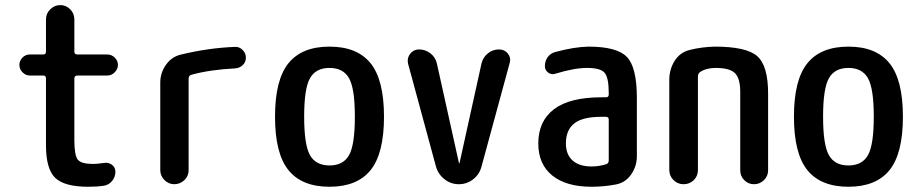

<svg xmlns="http://www.w3.org/2000/svg" viewBox="-20 -710 3540 740"><path d="M94.7 -418.9Q79.1 -418.9 66.9 -431.2Q54.7 -443.4 54.7 -460Q54.7 -475.6 66.4 -487.8Q78.1 -500 94.7 -500H146.5Q157.2 -500 157.2 -510.7V-634.8Q157.2 -658.2 173.8 -674.3Q190.4 -690.4 212.4 -690.4Q234.4 -690.4 250.5 -674.3Q266.6 -658.2 266.6 -634.8V-510.7Q266.6 -500 278.3 -500H393.6Q410.2 -500 422.4 -487.8Q434.6 -475.6 434.6 -460Q434.6 -444.3 422.4 -431.6Q410.2 -418.9 393.6 -418.9H278.3Q267.6 -418.9 266.6 -408.2V-169.9Q266.6 -111.3 279.8 -94.7Q293 -78.1 339.8 -78.1Q352.5 -78.1 380.9 -82Q397.5 -85 411.1 -75.2Q424.8 -65.4 424.8 -47.9Q424.8 -28.3 412.1 -12.7Q399.4 2.9 379.9 5.9Q354.5 9.8 320.3 9.8Q228.5 9.8 192.9 -24.4Q157.2 -58.6 157.2 -150.4V-408.2Q157.2 -418.9 146.5 -418.9Z M597.7 -54.7V-391.6Q597.7 -429.7 620.1 -460.9Q642.6 -492.2 678.7 -500Q784.2 -525.4 885.7 -529.3Q902.3 -530.3 915 -517.6Q927.7 -504.9 927.7 -487.8Q927.7 -470.7 915.5 -459Q903.3 -447.3 884.8 -446.3Q789.1 -441.4 717.8 -421.9Q707 -418.9 707 -407.2V-54.7Q707 -31.2 690.4 -15.6Q673.8 0 651.9 0Q629.9 0 613.8 -16.1Q597.7 -32.2 597.7 -54.7Z M1325.2 -408.7Q1302.7 -448.2 1250 -448.2Q1197.3 -448.2 1174.8 -408.7Q1152.3 -369.1 1152.3 -260.3Q1152.3 -151.4 1174.8 -111.8Q1197.3 -72.3 1250 -72.3Q1302.7 -72.3 1325.2 -111.8Q1347.7 -151.4 1347.7 -260.3Q1347.7 -369.1 1325.2 -408.7ZM1408.2 -54.2Q1356.4 9.8 1250 9.8Q1143.6 9.8 1091.8 -54.2Q1040 -118.2 1040 -260.3Q1040 -402.3 1091.8 -466.3Q1143.6 -530.3 1250 -530.3Q1356.4 -530.3 1408.2 -466.3Q1460 -402.3 1460 -260.3Q1460 -118.2 1408.2 -54.2Z M1660.2 -68.4 1552.7 -464.8Q1547.9 -486.3 1561 -502.9Q1574.2 -519.5 1594.7 -519.5Q1620.1 -519.5 1639.6 -503.9Q1659.2 -488.3 1664.1 -463.9L1749 -81.1Q1749 -80.1 1750 -80.1Q1751 -80.1 1751 -81.1L1835.9 -465.8Q1841.8 -489.3 1860.4 -504.4Q1878.9 -519.5 1903.3 -519.5Q1924.8 -519.5 1937.5 -503.4Q1950.2 -487.3 1944.3 -466.8L1835.9 -68.4Q1828.1 -38.1 1803.7 -19Q1779.3 0 1748.5 0Q1717.8 0 1693.4 -19Q1668.9 -38.1 1660.2 -68.4Z M2297.9 -259.8Q2225.6 -259.8 2193.4 -234.4Q2161.1 -209 2161.1 -157.2Q2161.1 -114.3 2187 -91.3Q2212.9 -68.4 2259.8 -68.4Q2289.1 -68.4 2316.4 -77.1Q2326.2 -80.1 2326.2 -91.8V-249Q2326.2 -259.8 2315.4 -259.8ZM2259.8 9.8Q2162.1 9.8 2108.4 -33.7Q2054.7 -77.1 2054.7 -157.2Q2054.7 -243.2 2115.2 -289.1Q2175.8 -335 2297.9 -335H2315.4Q2326.2 -335 2326.2 -345.7V-351.6Q2326.2 -410.2 2310.5 -429.2Q2294.9 -448.2 2242.2 -448.2Q2193.4 -448.2 2120.1 -425.8Q2105.5 -420.9 2092.8 -430.2Q2080.1 -439.5 2080.1 -455.1Q2080.1 -474.6 2090.8 -489.7Q2101.6 -504.9 2121.1 -509.8Q2193.4 -529.3 2248 -530.3Q2358.4 -530.3 2396.5 -490.2Q2434.6 -450.2 2434.6 -332V-108.4Q2434.6 -69.3 2412.6 -37.6Q2390.6 -5.9 2353.5 1Q2307.6 9.8 2259.8 9.8Z M2559.6 -54.7V-402.3Q2559.6 -443.4 2580.6 -476.1Q2601.6 -508.8 2638.7 -517.6Q2685.5 -529.3 2735.4 -530.3Q2857.4 -530.3 2898.9 -493.2Q2940.4 -456.1 2940.4 -349.6V-53.7Q2940.4 -31.2 2924.3 -15.6Q2908.2 0 2886.2 0Q2864.3 0 2848.6 -15.6Q2833 -31.2 2833 -53.7V-355.5Q2833 -408.2 2812.5 -428.2Q2792 -448.2 2738.3 -448.2Q2702.1 -448.2 2678.7 -432.6Q2669.9 -426.8 2669.9 -415V-54.7Q2669.9 -31.2 2653.8 -15.6Q2637.7 0 2614.7 0Q2591.8 0 2575.7 -16.1Q2559.6 -32.2 2559.6 -54.7Z M3325.2 -408.7Q3302.7 -448.2 3250 -448.2Q3197.3 -448.2 3174.8 -408.7Q3152.3 -369.1 3152.3 -260.3Q3152.3 -151.4 3174.8 -111.8Q3197.3 -72.3 3250 -72.3Q3302.7 -72.3 3325.2 -111.8Q3347.7 -151.4 3347.7 -260.3Q3347.7 -369.1 3325.2 -408.7ZM3408.2 -54.2Q3356.4 9.8 3250 9.8Q3143.6 9.8 3091.8 -54.2Q3040 -118.2 3040 -260.3Q3040 -402.3 3091.8 -466.3Q3143.6 -530.3 3250 -530.3Q3356.4 -530.3 3408.2 -466.3Q3460 -402.3 3460 -260.3Q3460 -118.2 3408.2 -54.2Z"/></svg>

Font: Rounded-X Mgen+ 1mn medium
Style: Regular
Weight: 500
Designer: [Source Han Sans]
Ryoko NISHIZUKA  (kana & ideographs); Paul D. Hunt (Latin, Greek & Cyrillic); Wenlong ZHANG  (bopomofo
Version: Version 1.059.20150602